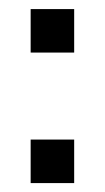

<svg xmlns="http://www.w3.org/2000/svg" viewBox="-20 -411 235 431"><path d="M48.8 0V-97.7H146.5V0ZM48.8 -293V-390.6H146.5V-293Z"/></svg>

Font: BabelStone Runic Berhtwald
Style: Regular
Weight: 400
Designer: Andrew West
Foundry: BabelStone
Version: Version 7.004;November 9, 2023